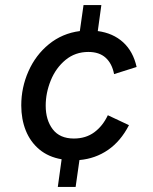

<svg xmlns="http://www.w3.org/2000/svg" viewBox="-20 -621 600 754"><path d="M222 4.5Q170 -4.5 134.5 -34.2Q99 -64 81.2 -108.5Q63.5 -153 63.5 -207Q63.5 -277.5 91.8 -341.2Q120 -405 172.2 -447.5Q224.5 -490 293.5 -499L308 -601H378L364 -499Q424 -491 463.5 -455Q503 -419 516.5 -358L428 -330Q420 -371.5 395 -394.2Q370 -417 327 -417Q275.5 -417 237.5 -385.8Q199.5 -354.5 179.5 -305.5Q159.5 -256.5 159.5 -206Q159.5 -149.5 187.2 -113.2Q215 -77 270 -77Q317 -77 350.2 -101.5Q383.5 -126 403.5 -168.5L486.5 -129.5Q454 -66.5 404.2 -32.2Q354.5 2 292 7.5L277 113H207Z"/></svg>

Font: HK Grotesk Medium
Style: Italic
Weight: 500
Italic angle: -8°
Designer: Alfredo Marco Pradil
Foundry: Hanken Design Co.
Version: Version 3.004